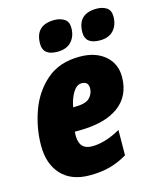

<svg xmlns="http://www.w3.org/2000/svg" viewBox="-116 -848 765 938"><g transform="rotate(-15 266.5 -379.0)"><path d="M320 -710Q320 -742 298.5 -755Q277 -768 249 -768Q152 -768 152 -673Q152 -614 225 -614Q271 -614 295.5 -640.5Q320 -667 320 -710ZM533 -710Q533 -742 512.5 -755Q492 -768 463 -768Q366 -768 366 -673Q366 -614 440 -614Q485 -614 509 -640.5Q533 -667 533 -710ZM412 -40 413 -168Q335 -124 269 -124Q204 -124 204 -195Q204 -205 205 -215H224Q356 -215 426.5 -266.5Q497 -318 497 -415Q497 -482 449 -522.5Q401 -563 322 -563Q219 -563 154 -506.5Q89 -450 58.5 -364.5Q28 -279 28 -191Q28 -98 78.5 -44Q129 10 221 10Q279 10 323.5 -2Q368 -14 412 -40ZM298 -435Q332 -435 332 -401Q332 -374 312 -353Q292 -332 234 -332H228Q236 -376 254.5 -405.5Q273 -435 298 -435Z"/></g></svg>

Font: Noto Sans Display SemiCondensed Black
Style: Italic
Weight: 900
Width: 4
Designer: Monotype Design team
Foundry: Monotype Imaging Inc.
Version: 1.000